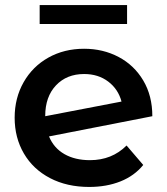

<svg xmlns="http://www.w3.org/2000/svg" viewBox="-20 -733 661 760"><path d="M481 -157 547 -80Q512 -37 457 -15Q402 7 333 7Q245 7 178 -28Q111 -63 74.5 -125.5Q38 -188 38 -267Q38 -345 73.5 -407.5Q109 -470 171.5 -505Q234 -540 313 -540Q388 -540 449.5 -507.5Q511 -475 547 -414.5Q583 -354 583 -273L174 -193Q193 -147 235 -123Q277 -99 336 -99Q423 -99 481 -157ZM159 -274V-273L461 -331Q448 -380 408.5 -410Q369 -440 313 -440Q244 -440 201.5 -395Q159 -350 159 -274ZM137 -713H483V-638H137Z"/></svg>

Font: Montserrat Alternates SemiBold
Style: Regular
Weight: 600
Designer: Julieta Ulanovsky
Foundry: Julieta Ulanovsky
Version: Version 7.200